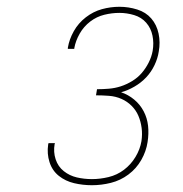

<svg xmlns="http://www.w3.org/2000/svg" viewBox="-20 -863 540 566"><path d="M251 -317Q224 -317 198.5 -323Q173 -329 153.5 -344.5Q134 -360 126 -385Q118 -410 122 -437L123 -441H142L141 -438Q137 -415 144 -393.5Q151 -372 168 -358.5Q185 -345 206.5 -340Q228 -335 251 -335Q275 -335 300 -341Q325 -347 345.5 -362.5Q366 -378 379.5 -400.5Q393 -423 397 -447Q400 -467 397.5 -486Q395 -505 388 -521.5Q381 -538 368 -551Q355 -564 338 -571.5Q321 -579 301.5 -580.5Q282 -582 263 -582L266 -600Q283 -600 301 -601.5Q319 -603 336 -608.5Q353 -614 369.5 -624Q386 -634 398 -648Q410 -662 418.5 -679Q427 -696 430 -713Q434 -736 429.5 -758Q425 -780 411 -796Q397 -812 375.5 -818.5Q354 -825 332 -825Q310 -825 287.5 -819.5Q265 -814 246 -799.5Q227 -785 215 -764Q203 -743 199 -721V-719H180V-722Q184 -747 197.5 -771Q211 -795 233 -812Q255 -829 280.5 -836Q306 -843 332 -843Q359 -843 384.5 -835Q410 -827 426 -808.5Q442 -790 447.5 -764Q453 -738 448 -711Q445 -691 435.5 -671Q426 -651 411 -635Q396 -619 376 -607.5Q356 -596 337 -591Q358 -584 375.5 -569.5Q393 -555 403.5 -535Q414 -515 416.5 -492Q419 -469 415 -444Q411 -417 396.5 -391.5Q382 -366 358.5 -348.5Q335 -331 307 -324Q279 -317 251 -317Z"/></svg>

Font: Iosevka Curly Thin
Style: Italic
Weight: 100
Italic angle: -9°
Monospace: yes
Designer: Belleve Invis
Foundry: Belleve Invis
Version: Version 22.1.2; ttfautohint (v1.8.4)